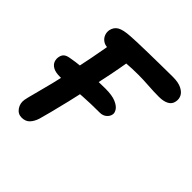

<svg xmlns="http://www.w3.org/2000/svg" viewBox="-190 -860 1022 1022"><g transform="rotate(45 321.5 -348.5)"><path d="M113 -285Q79 -285 60.5 -295.5Q42 -306 36 -322.5Q30 -339 34 -356Q37 -371 46.5 -380Q56 -389 77 -393Q114 -400 160.5 -404.5Q207 -409 251.5 -410.5Q296 -412 328 -412Q379 -412 407 -400Q435 -388 445.5 -371.5Q456 -355 453 -342Q450 -325 435 -312.5Q420 -300 398 -300Q330 -300 275 -296.5Q220 -293 179 -289Q138 -285 113 -285ZM122 13Q94 13 77.5 -11Q61 -35 66 -65Q69 -82 81 -126Q93 -170 108 -230Q123 -290 135 -353Q150 -424 160 -475.5Q170 -527 176.5 -564.5Q183 -602 187 -632L321 -638Q318 -619 311.5 -579.5Q305 -540 293.5 -482.5Q282 -425 266 -352Q252 -285 237.5 -223.5Q223 -162 211 -116.5Q199 -71 193 -50Q184 -22 167.5 -4.5Q151 13 122 13ZM183 -574Q163 -574 148 -584.5Q133 -595 126.5 -611.5Q120 -628 123 -646Q129 -674 151.5 -687Q174 -700 225 -703Q241 -704 274 -705.5Q307 -707 351.5 -707.5Q396 -708 444.5 -709Q493 -710 538 -710Q580 -710 604.5 -697.5Q629 -685 637.5 -667Q646 -649 642 -629Q638 -605 616.5 -593.5Q595 -582 561 -582Q522 -582 479.5 -585Q437 -588 400 -588Q354 -588 311 -584.5Q268 -581 234 -577.5Q200 -574 183 -574Z"/></g></svg>

Font: Shantell Sans SemiBold
Style: Italic
Weight: 600
Italic angle: -11°
Designer: Stephen Nixon, Anya Danilova, Shantell Martin
Foundry: Arrow Type
Version: Version 1.011;[c5ecc13dd]